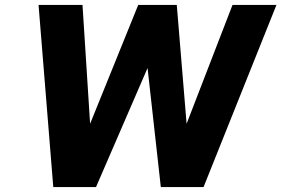

<svg xmlns="http://www.w3.org/2000/svg" viewBox="-20 -762 1146 782"><path d="M197 0 137 -742H316L347 -258L543 -742H700L740 -258L927 -742H1106L809 0H635L581 -485L371 0Z"/></svg>

Font: Exo Thin ExtraBold
Style: Italic
Weight: 800
Italic angle: -9°
Version: Version 2.000